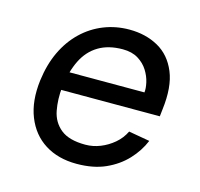

<svg xmlns="http://www.w3.org/2000/svg" viewBox="-83 -601 734 703"><g transform="rotate(15 284.5 -249.5)"><path d="M264 13Q194 13 144 -18.5Q94 -50 70.5 -109Q47 -168 57 -248Q65 -310 88 -358.5Q111 -407 147 -441.5Q183 -476 228.5 -494Q274 -512 325 -512Q387 -512 434.5 -485.5Q482 -459 505 -403.5Q528 -348 517 -261L514 -234H135L144 -304H437Q439 -319 434 -341.5Q429 -364 415.5 -385.5Q402 -407 378.5 -421.5Q355 -436 320 -436Q266 -436 228.5 -413.5Q191 -391 170 -348.5Q149 -306 141 -245Q136 -198 144 -156Q152 -114 183.5 -88.5Q215 -63 277 -63Q306 -63 333.5 -74Q361 -85 384 -104.5Q407 -124 420 -151L500 -137Q483 -96 451 -62Q419 -28 373 -7.5Q327 13 264 13Z"/></g></svg>

Font: Inclusive Sans
Style: Italic
Weight: 400
Italic angle: -7°
Designer: Olivia King
Foundry: Olivia King
Version: Version 2.004